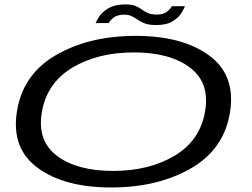

<svg xmlns="http://www.w3.org/2000/svg" viewBox="-20 -844 1142 870"><path d="M484 5.5Q272.5 5.5 151.5 -82.8Q30.5 -171 56.5 -337.5Q82.5 -506.5 233 -594Q383.5 -681.5 594.8 -681.5Q806 -681.5 927.2 -593Q1048.5 -504.5 1022.5 -337.5Q996.5 -168.5 845.8 -81.5Q695 5.5 484 5.5ZM492 -69.5Q655 -69.5 770.5 -138Q886 -206.5 909 -337.5Q932 -469 840.8 -537.8Q749.5 -606.5 586.5 -606.5Q424 -606.5 308.5 -537.8Q193 -469 170 -337.5Q147 -206.5 238 -138Q329 -69.5 492 -69.5ZM687.5 -730.5Q656 -730.5 637.2 -737.5Q618.5 -744.5 605.2 -753.8Q592 -763 578 -770.2Q564 -777.5 542 -777.5Q511 -777.5 493.8 -763.5Q476.5 -749.5 473 -739.5H413.5Q417 -750.5 430.5 -770.5Q444 -790.5 472.5 -807.2Q501 -824 548.5 -824Q577.5 -824 594 -817Q610.5 -810 623 -800.8Q635.5 -791.5 650.8 -784.8Q666 -778 692.5 -778Q721 -778 738 -792Q755 -806 758.5 -816H818Q815.5 -807.5 803.2 -786.8Q791 -766 763.5 -748.2Q736 -730.5 687.5 -730.5Z"/></svg>

Font: Anybody UltraExpanded Regular
Style: Italic
Weight: 400
Width: 9
Italic angle: -10°
Designer: Tyler Finck
Foundry: Etcetera Type Company
Version: Version 1.010; ttfautohint (v1.8.3) -l 8 -r 50 -G 200 -x 14 